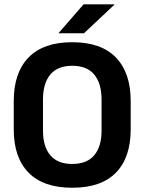

<svg xmlns="http://www.w3.org/2000/svg" viewBox="-20 -846 662 880"><path d="M311 14.5Q178.5 14.5 110.8 -54.8Q43 -124 43 -253V-383Q43 -512.5 110.8 -582.5Q178.5 -652.5 311 -652.5Q443.5 -652.5 511.2 -582.5Q579 -512.5 579 -383V-253Q579 -124 511.5 -54.8Q444 14.5 311 14.5ZM311 -94.5Q378.5 -94.5 412 -134.5Q445.5 -174.5 445.5 -247V-389Q445.5 -464 412 -504.2Q378.5 -544.5 311 -544.5Q244 -544.5 210.5 -504.2Q177 -464 177 -389V-247Q177 -174.5 210.5 -134.5Q244 -94.5 311 -94.5ZM363 -826H504V-824.5L365 -693.5H249V-695Z"/></svg>

Font: Anek Latin SemiBold
Style: Regular
Weight: 600
Designer: Yesha Goshar
Foundry: Ek Type
Version: Version 1.003